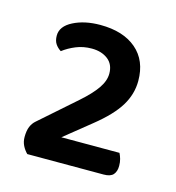

<svg xmlns="http://www.w3.org/2000/svg" viewBox="-62 -753 401 437"><g transform="rotate(15 138.5 -534.5)"><path d="M124 -698Q178 -698 209 -671.5Q240 -645 240 -597Q240 -566 223 -538Q206 -510 166 -478L104 -428H241Q244 -422 246 -415Q248 -408 248 -399Q248 -386 241.5 -378.5Q235 -371 219 -371H39Q32 -378 27.5 -387Q23 -396 23 -407Q23 -422 27 -431.5Q31 -441 38 -447L122 -521Q147 -543 159.5 -561Q172 -579 172 -596Q172 -618 157 -629.5Q142 -641 119 -641Q99 -641 82 -634Q65 -627 52 -617Q44 -622 39 -629.5Q34 -637 34 -649Q34 -671 60.5 -684.5Q87 -698 124 -698Z"/></g></svg>

Font: Baloo Bhaijaan 2 Medium
Style: Regular
Weight: 500
Designer: Sanskriti Dholi, Noopur Datye and Ek Type
Foundry: Ek Type
Version: Version 1.701